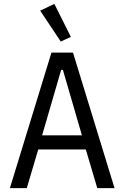

<svg xmlns="http://www.w3.org/2000/svg" viewBox="-20 -969 640 989"><path d="M570 0 356 -698H245L31 0H118L177 -199H422L481 0ZM402 -272H197L295 -609H304ZM293 -755 345 -779 260 -949 187 -914Z"/></svg>

Font: IBM Plex Mono
Style: Regular
Weight: 400
Monospace: yes
Designer: Mike Abbink, Paul van der Laan, Pieter van Rosmalen
Foundry: Bold Monday
Version: Version 2.004